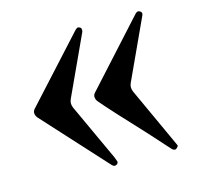

<svg xmlns="http://www.w3.org/2000/svg" viewBox="-77 -562 655 637"><g transform="rotate(-15 250.0 -243.5)"><path d="M233 -11 35 -228Q29 -236 29 -244Q29 -252 35 -258L233 -475Q239 -481 243 -481Q243 -481 249 -479Q254 -476 254 -470Q254 -465 253 -463L158 -257Q155 -250 155 -243Q155 -237 158 -229L248 -34Q250 -30 254 -18V-15Q254 -11 249 -8Q246 -6 243 -6Q238 -6 233 -11ZM439 -11 376 -81Q331 -129 293.5 -170Q256 -211 242 -228Q236 -236 236 -244Q236 -252 242 -258L439 -475Q445 -481 450 -481L455 -479Q461 -476 461 -470Q461 -467 459 -463L364 -257Q361 -250 361 -243Q361 -237 364 -229L459 -22Q461 -18 461 -15Q454 -6 450 -6Q444 -6 439 -11Z"/></g></svg>

Font: Shippori Mincho B1 SemiBold
Style: Regular
Weight: 600
Designer: FONTDASU
Foundry: FONTDASU / Google Inc. / but / Adobe
Version: Version 3.110; ttfautohint (v1.8.3)